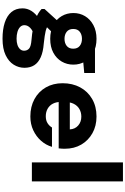

<svg xmlns="http://www.w3.org/2000/svg" viewBox="243 -1003 992 1518"><g transform="rotate(90 739.0 -244.0)"><path d="M286 232Q213 232 159 214.5Q105 197 75.5 162Q46 127 46 74Q46 36 66.5 3.5Q87 -29 125 -54.5Q163 -80 217 -97L265 -21Q222 -8 200.5 13Q179 34 179 59Q179 79 193.5 93Q208 107 232 114Q256 121 286 121Q314 121 335 114Q356 107 368.5 93.5Q381 80 381 62Q381 37 364 22Q347 7 296 3Q247 -1 208 -8.5Q169 -16 138 -27Q107 -38 85.5 -51Q64 -64 51 -77V-100L161 -221L264 -189L131 -54L178 -129Q188 -123 199 -118Q210 -113 225.5 -109Q241 -105 265 -101.5Q289 -98 325 -94Q390 -89 432.5 -70Q475 -51 495.5 -19Q516 13 516 59Q516 104 491.5 143.5Q467 183 416 207.5Q365 232 286 232ZM287 -145Q224 -145 178 -169.5Q132 -194 107.5 -235.5Q83 -277 83 -328Q83 -379 107.5 -420Q132 -461 178 -486Q224 -511 287 -511Q351 -511 396.5 -486Q442 -461 466.5 -420Q491 -379 491 -328Q491 -277 466.5 -235.5Q442 -194 396.5 -169.5Q351 -145 287 -145ZM287 -258Q321 -258 343 -275.5Q365 -293 365 -327Q365 -361 343 -378.5Q321 -396 287 -396Q253 -396 231 -378.5Q209 -361 209 -327Q209 -293 231 -275.5Q253 -258 287 -258ZM370 -397 349 -499H557V-414Z M901 12Q823 12 763.5 -20.5Q704 -53 671 -110.5Q638 -168 638 -243Q638 -321 670.5 -381.5Q703 -442 762.5 -476.5Q822 -511 901 -511Q976 -511 1033.5 -478.5Q1091 -446 1123.5 -390Q1156 -334 1156 -261Q1156 -251 1155.5 -238.5Q1155 -226 1153 -212H744V-300H1003Q1001 -341 972.5 -366Q944 -391 902 -391Q869 -391 842.5 -376Q816 -361 801 -331.5Q786 -302 786 -257V-227Q786 -193 799.5 -166.5Q813 -140 839 -125Q865 -110 899 -110Q932 -110 954 -124Q976 -138 988 -159H1141Q1127 -111 1093 -72.5Q1059 -34 1010 -11Q961 12 901 12Z M1264 0V-720H1414V0Z"/></g></svg>

Font: DM Sans 20pt Black
Style: Regular
Weight: 900
Version: Version 4.004;gftools[0.9.30]